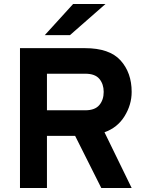

<svg xmlns="http://www.w3.org/2000/svg" viewBox="-20 -941 734 961"><path d="M508 -921 330 -765H204L346 -921ZM80 0V-700H405Q528 -700 583.5 -638.5Q639 -577 639 -481Q639 -417 603.5 -359.5Q568 -302 503 -279L639 0H487L356 -261H215V0ZM215 -389H407Q455 -389 477 -415Q499 -441 499 -481Q499 -520 477.5 -546Q456 -572 407 -572H215Z"/></svg>

Font: ReCut ExtraBold
Style: Regular
Weight: 800
Designer: Giant Group (for alternate capitals set)
Version: Version 2.002;FEAKit 1.0